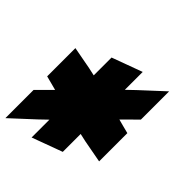

<svg xmlns="http://www.w3.org/2000/svg" viewBox="-367 -1036 1013 1013"><g transform="rotate(-45 139.5 -529.5)"><path d="M9.6 -704.7 19.2 -741 30.6 -785H241.3L217.7 -659L208 -615H256H341L403.6 -445H318.6H270.1L313.2 -400L429.7 -274H219.1L175.2 -318L138.9 -354.3L129.2 -318L117.9 -274H-92.8L-69.3 -400L-59.3 -445H-107.9H-192.9L-255.5 -615H-170.5H-122.6L-164.8 -659L-281.2 -785H-70.6L-26.8 -741Z"/></g></svg>

Font: Nordica Plus
Style: NordicaClassicBkExtOpObl
Weight: 900
Version: Version 1.01